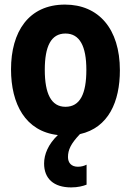

<svg xmlns="http://www.w3.org/2000/svg" viewBox="-20 -580 570 836"><path d="M290 236C319 236 342 230 357 224V137C347 142 335 146 319 146C291 146 276 129 276 104C276 73 288 46 328 4C453 -24 502 -138 502 -274C502 -455 409 -560 263 -560C104 -560 28 -441 28 -278C28 -128 90 -8 232 8C190 48 172 92 172 132C172 197 213 236 290 236ZM265 -115C203 -115 175 -172 175 -276C175 -378 202 -434 265 -434C327 -434 356 -379 356 -276C356 -172 329 -115 265 -115Z"/></svg>

Font: Noto Sans Mono Condensed ExtraBold
Style: Regular
Weight: 800
Width: 3
Designer: Monotype Design Team
Foundry: Monotype Imaging Inc.
Version: Version 2.014